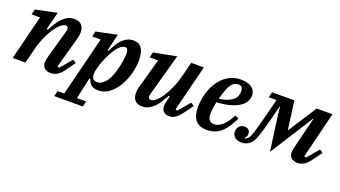

<svg xmlns="http://www.w3.org/2000/svg" viewBox="-60 -1054 3142 1775"><g transform="rotate(20 1511.0 -167.0)"><path d="M402 12Q379 12 363 5.5Q347 -1 337 -11.5Q327 -22 322.5 -35Q318 -48 318 -62Q318 -74 320.5 -89Q323 -104 326 -115L405 -397Q409 -412 409 -423Q409 -450 384 -450Q361 -450 333.5 -426Q306 -402 278 -359.5Q250 -317 225 -259.5Q200 -202 184 -135L150 0H25L134 -438H51L64 -491L273 -534L229 -359L240 -356Q259 -392 279.5 -424Q300 -456 323.5 -480.5Q347 -505 375 -519.5Q403 -534 439 -534Q489 -534 512 -507Q535 -480 535 -435Q535 -418 531.5 -400.5Q528 -383 523 -364L441 -69L459 -61L556 -176L589 -155L528 -71Q496 -24 465 -6Q434 12 402 12Z M520 146H585L731 -438H647L660 -491L865 -534L825 -366L835 -364Q851 -398 869 -429Q887 -460 909.5 -483.5Q932 -507 959 -520.5Q986 -534 1019 -534Q1079 -534 1104.5 -493Q1130 -452 1130 -380Q1130 -317 1112 -248Q1094 -179 1060 -121Q1026 -63 977.5 -25.5Q929 12 868 12Q786 12 767 -63H756L710 146H800L787 200H506ZM833 -56Q874 -56 911 -97.5Q948 -139 973 -229Q978 -247 983 -269Q988 -291 991.5 -312.5Q995 -334 997.5 -354.5Q1000 -375 1000 -390Q1000 -419 993.5 -434.5Q987 -450 967 -450Q950 -450 931.5 -437Q913 -424 895.5 -402.5Q878 -381 862 -353Q846 -325 832.5 -296Q819 -267 808.5 -238.5Q798 -210 793 -187L786 -162Q775 -114 785 -85Q795 -56 833 -56Z M1302 12Q1251 12 1228.5 -15Q1206 -42 1206 -87Q1206 -120 1218 -158L1296 -438H1213L1226 -491L1449 -534L1336 -125Q1332 -110 1332 -99Q1332 -72 1357 -72Q1379 -72 1407 -96Q1435 -120 1462.5 -162Q1490 -204 1515 -261.5Q1540 -319 1557 -387L1591 -522H1716L1602 -69L1620 -61L1717 -176L1750 -155L1689 -71Q1670 -45 1653.5 -29Q1637 -13 1622.5 -4Q1608 5 1594.5 8.5Q1581 12 1568 12Q1546 12 1531.5 5.5Q1517 -1 1508 -11Q1499 -21 1495 -34Q1491 -47 1491 -60Q1491 -74 1494 -90Q1497 -106 1500 -117L1512 -163L1501 -166Q1481 -130 1461 -97.5Q1441 -65 1417.5 -41Q1394 -17 1365.5 -2.5Q1337 12 1302 12Z M1937 12Q1860 12 1824.5 -32.5Q1789 -77 1789 -158Q1789 -216 1805.5 -282.5Q1822 -349 1857 -404.5Q1892 -460 1946.5 -497Q2001 -534 2077 -534Q2107 -534 2133.5 -528.5Q2160 -523 2180 -510Q2200 -497 2211.5 -477Q2223 -457 2223 -428Q2223 -403 2210.5 -375.5Q2198 -348 2166 -324Q2134 -300 2077.5 -282Q2021 -264 1934 -259Q1927 -225 1923 -195Q1919 -165 1919 -142Q1919 -100 1935 -80.5Q1951 -61 1983 -61Q2028 -61 2067.5 -98.5Q2107 -136 2142 -204L2178 -187Q2155 -139 2130.5 -102Q2106 -65 2077.5 -39.5Q2049 -14 2014.5 -1Q1980 12 1937 12ZM1944 -297Q1992 -303 2025 -316Q2058 -329 2078.5 -346.5Q2099 -364 2107.5 -386Q2116 -408 2116 -433Q2116 -456 2105 -470Q2094 -484 2068 -484Q2047 -484 2030.5 -474.5Q2014 -465 1999.5 -443.5Q1985 -422 1971.5 -386Q1958 -350 1944 -297Z M2276 12Q2236 12 2211.5 -9.5Q2187 -31 2187 -64Q2187 -93 2205.5 -115Q2224 -137 2257 -137Q2283 -137 2298 -123Q2313 -109 2313 -86Q2313 -56 2292 -41L2300 -35Q2310 -37 2321 -48Q2329 -56 2336.5 -68.5Q2344 -81 2353.5 -108.5Q2363 -136 2376 -182.5Q2389 -229 2408 -305L2450 -468H2374L2387 -522H2606L2643 -246H2648L2826 -522H2981L2869 -69L2887 -61L2984 -176L3017 -155L2956 -71Q2924 -24 2893 -6Q2862 12 2830 12Q2807 12 2791 5.5Q2775 -1 2765 -11.5Q2755 -22 2750.5 -35Q2746 -48 2746 -62Q2746 -74 2748.5 -89Q2751 -104 2754 -115L2830 -420H2825L2775 -340L2557 2L2510 -339L2502 -420H2497L2470 -313Q2450 -234 2435.5 -183.5Q2421 -133 2409.5 -101Q2398 -69 2387 -51.5Q2376 -34 2364 -22Q2330 12 2276 12Z"/></g></svg>

Font: IBM Plex Serif SemiBold
Style: Italic
Weight: 600
Italic angle: -14°
Designer: Mike Abbink, Paul van der Laan, Pieter van Rosmalen
Foundry: Bold Monday
Version: Version 2.5